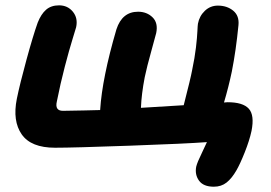

<svg xmlns="http://www.w3.org/2000/svg" viewBox="-20 -541 1013 719"><path d="M780.8 158.2Q741.7 158.2 725.3 135.5Q709 112.8 714.8 83Q716.8 74.7 721.9 62.3Q727.1 49.8 738.3 26.6Q749.5 3.4 754.9 -8.8Q677.2 -2.9 465.8 4.6Q254.4 12.2 186 12.2Q96.2 12.2 61.3 -37.8Q26.4 -87.9 43 -170.9Q54.2 -226.1 78.9 -316.4Q103.5 -406.7 121.1 -456.1Q133.8 -488.3 152.6 -504.6Q171.4 -521 201.2 -521Q233.4 -521 252.9 -497.1Q272.5 -473.1 265.1 -439Q264.2 -434.6 251.7 -394.8Q239.3 -355 222.7 -291.5Q206.1 -228 192.9 -161.1Q184.6 -126 215.8 -126Q241.2 -126 294.2 -127.4Q347.2 -128.9 355 -128.9Q358.9 -189.9 374 -264.2Q388.7 -337.9 416 -431.2Q437.5 -497.1 497.1 -497.1Q529.8 -497.1 551.3 -476.1Q572.8 -455.1 564.9 -417Q564 -412.1 546.9 -350.8Q529.8 -289.6 522 -252Q509.8 -189 507.8 -137.2Q511.7 -137.2 668 -147Q694.3 -249.5 699.2 -276.9Q709.5 -325.7 713.9 -364Q718.3 -402.3 719.2 -424.3Q720.2 -446.3 721.2 -452.1Q726.6 -481 747.1 -500.5Q767.6 -520 795.9 -520Q830.1 -520 853.3 -501Q876.5 -481.9 873 -446.8Q863.8 -352.1 848.1 -272.9Q835.9 -214.8 818.8 -157.2Q824.7 -158.2 832 -158.2Q889.6 -158.2 911.6 -134Q933.6 -109.9 921.9 -50.8Q914.1 -14.6 896.5 29.5Q878.9 73.7 865.2 97.2Q848.1 127 828.4 142.6Q808.6 158.2 780.8 158.2Z"/></svg>

Font: Shantell Sans Normal
Style: Bold Italic
Weight: 700
Italic angle: -11.31°
Designer: Stephen Nixon, Anya Danilova, Shantell Martin
Foundry: Arrow Type
Version: Version 1.006;[559af2be0]